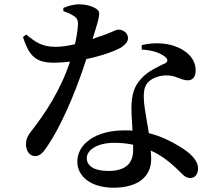

<svg xmlns="http://www.w3.org/2000/svg" viewBox="-20 -821 1040 894"><path d="M275 -769C287 -765 304 -759 320 -749C337 -739 344 -728 343 -707C342 -683 337 -650 329 -615C298 -608 267 -603 239 -603C173 -603 145 -626 102 -660L87 -649C116 -555 152 -529 232 -529C255 -529 280 -531 306 -534C261 -398 187 -288 123 -207C107 -186 101 -170 101 -149C101 -121 116 -94 144 -94C168 -94 184 -115 205 -147C284 -267 349 -443 382 -546C449 -560 511 -581 544 -600C558 -610 576 -623 576 -643C576 -668 553 -683 532 -683C516 -683 495 -666 431 -647C425 -644 418 -642 411 -639C442 -739 451 -765 431 -778C412 -792 380 -801 347 -801C323 -801 293 -792 275 -784ZM600 -122C600 -64 568 -25 485 -25C414 -25 384 -51 384 -85C384 -118 426 -156 512 -156C544 -156 573 -153 600 -147C600 -139 600 -130 600 -122ZM640 -590C684 -588 722 -577 747 -558C760 -547 764 -536 752 -528C719 -511 671 -493 636 -453C605 -420 592 -378 592 -318C592 -286 595 -249 597 -213C585 -214 573 -214 560 -214C420 -214 340 -147 340 -69C340 -1 401 53 509 53C618 53 684 5 684 -81C684 -93 683 -106 682 -120C728 -99 764 -72 795 -43C826 -15 840 8 865 8C885 8 902 -6 902 -37C902 -74 868 -109 811 -142C776 -163 730 -187 673 -201C664 -257 654 -312 651 -341C648 -379 648 -412 666 -434C684 -456 717 -468 749 -470C799 -472 821 -447 854 -447C880 -447 891 -466 891 -495C891 -544 853 -587 788 -608C749 -621 693 -624 640 -611Z"/></svg>

Font: Source Han Serif CN SemiBold
Style: Regular
Weight: 600
Designer: Ryoko NISHIZUKA 西塚涼子 (kana & ideographs); Frank Grießhammer (Latin, Greek & Cyrillic); Wenlong ZHANG 张文龙 (bopomofo); San
Foundry: Adobe Systems Incorporated
Version: Version 1.000;PS 1;hotconv 16.6.53;makeotf.lib2.5.65590